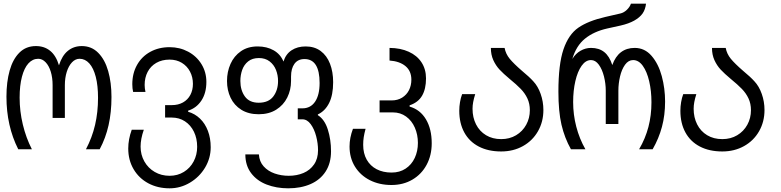

<svg xmlns="http://www.w3.org/2000/svg" viewBox="-20 -810 4240 1042"><path d="M412 -491Q389 -491 370.8 -471.8Q352.5 -452.5 342.2 -419.8Q332 -387 332 -348V-170H265.5V-348Q265.5 -388.5 255.5 -421Q245.5 -453.5 227.5 -472.2Q209.5 -491 187.5 -491Q157 -491 134.2 -466Q111.5 -441 99 -393.2Q86.5 -345.5 86.5 -280Q86.5 -206.5 103.8 -134.5Q121 -62.5 153 0H79Q15 -126.5 15 -285.5Q15 -365.5 32.5 -427.5Q50 -489.5 85.8 -524.8Q121.5 -560 175 -560Q220.5 -560 252.2 -534.2Q284 -508.5 300 -455.5Q316.5 -508 348.2 -534Q380 -560 424 -560Q477 -560 513.2 -523.2Q549.5 -486.5 567.2 -424Q585 -361.5 585 -283.5Q585 -200.5 569.2 -130.5Q553.5 -60.5 521 0H446.5Q480 -63.5 496 -132.2Q512 -201 512 -279Q512 -345 499.8 -392.8Q487.5 -440.5 464.8 -465.8Q442 -491 412 -491Z M676 -4Q676 -54 695 -106H760.5Q743 -56 743 -14.5Q743 30 763.5 66.2Q784 102.5 819.8 123.2Q855.5 144 900.5 144Q943.5 144 977.8 123Q1012 102 1031 66Q1050 30 1050 -13Q1050 -59 1032.5 -95Q1015 -131 983.8 -151.5Q952.5 -172 912.5 -172H876V-239.5H912.5Q947 -239.5 973 -254Q999 -268.5 1013 -294.8Q1027 -321 1027 -355Q1027 -391.5 1011.2 -421.5Q995.5 -451.5 966.8 -469Q938 -486.5 900.5 -486.5Q859 -486.5 828.2 -468.8Q797.5 -451 781.2 -419.8Q765 -388.5 765 -349Q765 -331.5 769.5 -311H702.5Q698 -330 698 -353Q698 -411.5 723.5 -457.2Q749 -503 795.2 -528.5Q841.5 -554 900.5 -554Q955.5 -554 1001.2 -529.5Q1047 -505 1073.5 -461.8Q1100 -418.5 1100 -365.5Q1100 -305 1073 -264.2Q1046 -223.5 1001 -209.5V-203.5Q1037.5 -193 1065.2 -166.5Q1093 -140 1108.2 -100Q1123.5 -60 1123.5 -11Q1123.5 48.5 1092.8 99.8Q1062 151 1010.5 181.5Q959 212 900.5 212Q836 212 785 184.8Q734 157.5 705 108.2Q676 59 676 -4Z M1311.5 28H1385Q1387.5 67 1411 93Q1434.5 119 1470.5 131.5Q1506.5 144 1547 144Q1591 144 1627 128.8Q1663 113.5 1684.5 82.2Q1706 51 1706 5.5Q1706 -31.5 1695.8 -70.8Q1685.5 -110 1666.2 -136.2Q1647 -162.5 1620.5 -162.5H1596V-222H1621Q1665.5 -222 1690 -258.2Q1714.5 -294.5 1714.5 -359.5Q1714.5 -489.5 1632.5 -489.5Q1597 -489.5 1578.2 -464Q1559.5 -438.5 1559.5 -394V-370.5Q1559.5 -322 1539 -280.8Q1518.5 -239.5 1479 -214.8Q1439.5 -190 1384 -190Q1328.5 -190 1289.8 -214.2Q1251 -238.5 1231.5 -279.5Q1212 -320.5 1212 -370.5Q1212 -420.5 1231 -463.2Q1250 -506 1287.5 -532Q1325 -558 1378.5 -558Q1428 -558 1465 -537Q1502 -516 1518.5 -476Q1531 -516.5 1562.5 -537.2Q1594 -558 1639 -558Q1687 -558 1720.5 -533Q1754 -508 1771 -464Q1788 -420 1788 -364Q1788 -294.5 1766.2 -251Q1744.5 -207.5 1705 -189V-185Q1742 -161.5 1759.2 -106.8Q1776.5 -52 1776.5 11Q1776.5 75.5 1747.2 120.8Q1718 166 1665.5 189Q1613 212 1544 212Q1480 212 1427 191.5Q1374 171 1342.8 129.5Q1311.5 88 1311.5 28ZM1489 -370.5Q1489 -402 1477.8 -430.5Q1466.5 -459 1443 -477Q1419.5 -495 1385 -495Q1349.5 -495 1327 -477Q1304.5 -459 1294.5 -430.8Q1284.5 -402.5 1284.5 -370.5Q1284.5 -320.5 1309 -286.5Q1333.5 -252.5 1384 -252.5Q1437.5 -252.5 1463.2 -286.5Q1489 -320.5 1489 -370.5Z M1877 -15Q1877 -62 1895.5 -111H1964Q1957 -85 1954 -65.5Q1951 -46 1951 -24Q1951 22.5 1970.2 56.5Q1989.5 90.5 2024.2 108.5Q2059 126.5 2105 126.5Q2149 126.5 2181.2 105.2Q2213.5 84 2230.8 47.2Q2248 10.5 2248 -34.5Q2248 -79 2231.5 -117Q2215 -155 2184 -177.5Q2153 -200 2112.5 -200H2040V-265H2105.5Q2138 -265 2162.5 -280.2Q2187 -295.5 2199.8 -321Q2212.5 -346.5 2212.5 -377.5Q2212.5 -424.5 2180.8 -451Q2149 -477.5 2094 -481.5V-550Q2153.5 -549.5 2198.2 -529.2Q2243 -509 2267.5 -471.8Q2292 -434.5 2292 -384.5Q2292 -327.5 2270.8 -290.8Q2249.5 -254 2203 -238.5V-231.5Q2260.5 -215 2291.8 -162.2Q2323 -109.5 2323 -32.5Q2323 32.5 2295.5 84Q2268 135.5 2218.2 164.8Q2168.5 194 2104.5 194Q2039 194 1987.2 167.8Q1935.5 141.5 1906.2 94Q1877 46.5 1877 -15Z M2472.5 -209Q2472.5 -232 2476.5 -255.8Q2480.5 -279.5 2488 -299H2559Q2551.5 -275 2548 -256.2Q2544.5 -237.5 2544.5 -219.5Q2544.5 -172.5 2563.5 -135Q2582.5 -97.5 2617.8 -76.2Q2653 -55 2700 -55Q2745.5 -55 2780.8 -76Q2816 -97 2835.8 -133Q2855.5 -169 2855.5 -212Q2855.5 -247.5 2842.2 -275.8Q2829 -304 2806.2 -327.5Q2783.5 -351 2745 -382.5Q2712 -410 2691.2 -432.2Q2670.5 -454.5 2657.2 -483.8Q2644 -513 2644 -550H2718.5Q2724.5 -517.5 2746.2 -491Q2768 -464.5 2813 -425.5Q2853 -392.5 2874.5 -368.5Q2899.5 -342 2914.2 -300.2Q2929 -258.5 2929 -213Q2929 -149 2899.5 -97.5Q2870 -46 2817.8 -17Q2765.5 12 2700 12Q2629.5 12 2578.2 -14.8Q2527 -41.5 2499.8 -91.2Q2472.5 -141 2472.5 -209Z M3010.5 -313Q3010.5 -461 3038 -542Q3065.5 -623 3118.8 -659.8Q3172 -696.5 3265 -718L3347.5 -737Q3366.5 -741.5 3382.8 -757.5Q3399 -773.5 3404 -790H3486Q3482.5 -759 3467.5 -737Q3452 -715 3422 -698.2Q3392 -681.5 3348.5 -671.5L3276 -655.5Q3202.5 -639 3154.8 -600.2Q3107 -561.5 3086 -490Q3103.5 -519 3130.5 -534.5Q3157.5 -550 3187.5 -550Q3231 -550 3259.2 -527.5Q3287.5 -505 3303 -457Q3319.5 -503.5 3350.2 -526.8Q3381 -550 3424.5 -550Q3479 -550 3516.2 -506.8Q3553.5 -463.5 3571.5 -396.8Q3589.5 -330 3589.5 -259Q3589.5 -185 3572.5 -121.8Q3555.5 -58.5 3522 0H3448.5Q3482.5 -58 3499 -121Q3515.5 -184 3515.5 -255Q3515.5 -317 3503.2 -369.2Q3491 -421.5 3468.5 -452.8Q3446 -484 3416 -484Q3390.5 -484 3372.2 -458.8Q3354 -433.5 3345 -395Q3336 -356.5 3336 -318V-137H3267.5V-318Q3267.5 -356.5 3257.8 -395.2Q3248 -434 3229.8 -459Q3211.5 -484 3187.5 -484Q3158.5 -484 3136.5 -453Q3114.5 -422 3102.5 -370Q3090.5 -318 3090.5 -256Q3090.5 -188 3107.5 -122.5Q3124.5 -57 3157 0H3078.5Q3044 -61.5 3027.2 -133.2Q3010.5 -205 3010.5 -313Z M3672.5 -209Q3672.5 -232 3676.5 -255.8Q3680.5 -279.5 3688 -299H3759Q3751.5 -275 3748 -256.2Q3744.5 -237.5 3744.5 -219.5Q3744.5 -172.5 3763.5 -135Q3782.5 -97.5 3817.8 -76.2Q3853 -55 3900 -55Q3945.5 -55 3980.8 -76Q4016 -97 4035.8 -133Q4055.5 -169 4055.5 -212Q4055.5 -247.5 4042.2 -275.8Q4029 -304 4006.2 -327.5Q3983.5 -351 3945 -382.5Q3912 -410 3891.2 -432.2Q3870.5 -454.5 3857.2 -483.8Q3844 -513 3844 -550H3918.5Q3924.5 -517.5 3946.2 -491Q3968 -464.5 4013 -425.5Q4053 -392.5 4074.5 -368.5Q4099.5 -342 4114.2 -300.2Q4129 -258.5 4129 -213Q4129 -149 4099.5 -97.5Q4070 -46 4017.8 -17Q3965.5 12 3900 12Q3829.5 12 3778.2 -14.8Q3727 -41.5 3699.8 -91.2Q3672.5 -141 3672.5 -209Z"/></svg>

Font: JuliaMono Light
Style: Regular
Weight: 300
Monospace: yes
Designer: cormullion
Foundry: corm
Version: Version 0.054; ttfautohint (v1.8.4)